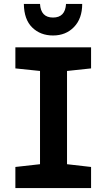

<svg xmlns="http://www.w3.org/2000/svg" viewBox="-20 -954 540 974"><path d="M58 0V-107L183 -121V-594L58 -607V-714H442V-607L320 -594V-121L442 -107V0ZM249 -774Q314 -774 355.5 -817Q397 -860 397 -934H315Q311 -865 249 -865Q187 -865 183 -934H101Q102 -855 143.5 -814.5Q185 -774 249 -774Z"/></svg>

Font: Noto Sans Mono Condensed Extra
Style: Regular
Weight: 800
Width: 3
Designer: Monotype Design Team
Foundry: Monotype Imaging Inc.
Version: Version 1.900